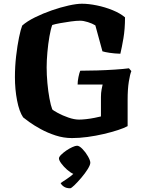

<svg xmlns="http://www.w3.org/2000/svg" viewBox="-20 -740 803 1029"><path d="M366 0Q321 0 278 -14Q235 -28 198.5 -48Q162 -68 137 -86Q112 -104 104 -111Q83 -142 71.5 -201.5Q60 -261 60 -327Q60 -384 66.5 -440Q73 -496 82 -539.5Q91 -583 99 -603Q125 -626 167.5 -647Q210 -668 257.5 -684.5Q305 -701 348 -710.5Q391 -720 419 -720Q455 -720 499 -711Q543 -702 583.5 -685.5Q624 -669 650 -647Q650 -585 641.5 -535Q633 -485 625 -452Q593 -453 567 -457Q541 -461 529 -465L491 -604Q475 -614 451 -621.5Q427 -629 410 -629Q389 -629 360 -625Q331 -621 303 -616Q275 -611 260 -606Q252 -585 245 -545Q238 -505 234 -460Q230 -415 230 -379Q230 -339 234 -295Q238 -251 245 -213Q252 -175 260 -154Q265 -148 290 -134.5Q315 -121 346.5 -110Q378 -99 404 -99Q419 -99 442 -101.5Q465 -104 487 -108.5Q509 -113 521 -116V-220Q521 -242 524.5 -260.5Q528 -279 530 -287H396Q396 -305 400.5 -327Q405 -349 410 -361Q452 -361 501 -362.5Q550 -364 595.5 -367Q641 -370 671 -374L684 -359Q677 -343 670.5 -303Q664 -263 664 -205V-64Q646 -54 612.5 -43Q579 -32 536.5 -22Q494 -12 449.5 -6Q405 0 366 0ZM356 269Q335 269 322 260Q309 251 305 241Q321 230 339.5 218Q358 206 373 192Q357 185 339 169Q321 153 308.5 136Q296 119 296 109Q296 101 307.5 89.5Q319 78 335 67Q351 56 367.5 48.5Q384 41 393 41Q405 41 422 58.5Q439 76 451.5 98Q464 120 464 132Q464 144 450 166.5Q436 189 416 212.5Q396 236 379 252.5Q362 269 356 269Z"/></svg>

Font: Texturina ExtraBold
Style: Regular
Weight: 800
Designer: Guillermo Torres Carreño
Foundry: Omnibus-Type
Version: Version 1.002; ttfautohint (v1.8.3)